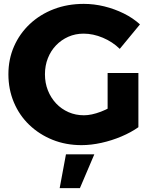

<svg xmlns="http://www.w3.org/2000/svg" viewBox="-20 -732 783 985"><path d="M594.4 -481.3Q557.3 -517.6 507.5 -538.5Q457.7 -559.4 409 -559.4Q366.4 -559.4 330.4 -543.4Q294.4 -527.4 267.4 -499.3Q240.4 -471.1 225.5 -433.2Q210.6 -395.3 210.6 -351Q210.6 -306.1 225.8 -268Q241 -229.9 268 -201.2Q295 -172.6 331.5 -156.6Q368 -140.6 410.6 -140.6Q449.3 -140.6 497.8 -159.1Q546.3 -177.7 586 -207.7L690 -79.4Q652.7 -53 603.2 -32Q553.7 -11 500.4 0.8Q447.1 12.6 398 12.6Q317.7 12.6 249.5 -14.9Q181.3 -42.4 130.2 -91.4Q79.1 -140.4 51.1 -207.1Q23.1 -273.7 23.1 -351Q23.1 -428.3 51.9 -493.9Q80.7 -559.6 133.1 -608.9Q185.6 -658.1 256.1 -685.1Q326.6 -712.1 409.6 -712.1Q462.4 -712.1 514.9 -699.3Q567.4 -686.4 614.9 -663Q662.3 -639.6 698 -606.9ZM532.1 -357.4H690V-79.4H532.1ZM318.4 59.7H463.9L389.9 233.3H286.1Z"/></svg>

Font: Alexandria
Style: Regular
Weight: 400
Designer: Mohamed Gaber
Foundry: Kief Type Foundry
Version: Version 5.100